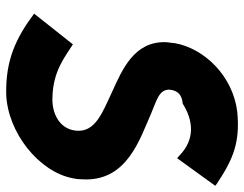

<svg xmlns="http://www.w3.org/2000/svg" viewBox="-104 -660 787 619"><g transform="rotate(90 289.5 -350.5)"><path d="M314 -546C368 -580 429 -587 482 -535L490 -528L579 -651L571 -657C491 -710 438 -731 341 -722C225 -708 136 -616 119 -520V-519L116 -493C112 -389 205 -351 277 -318C343 -287 409 -264 401 -200C395 -149 346 -124 295 -126C208 -128 163 -167 123 -192L24 -67C103 -8 174 25 283 23C407 19 535 -83 555 -193C557 -202 558 -210 558 -220C568 -367 427 -408 344 -445C305 -462 268 -469 269 -504C272 -532 288 -544 314 -546Z"/></g></svg>

Font: Bluebird
Style: SfBdNrwObl
Weight: 700
Designer: Jasper
Foundry: Cannot Into Space Fonts
Version: Version 0.98